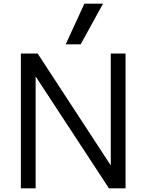

<svg xmlns="http://www.w3.org/2000/svg" viewBox="-20 -1020 793 1040"><path d="M93 0V-730H184L578 -127H580V-730H660V0H570L175 -603H173V0ZM417 -780H336L437 -1000H538Z"/></svg>

Font: M PLUS 2
Style: Regular
Weight: 400
Designer: Coji Morishita
Foundry: UNDERFOREST DESIGN
Version: Version 1.001